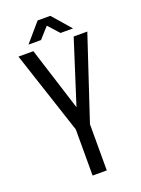

<svg xmlns="http://www.w3.org/2000/svg" viewBox="-157 -910 721 980"><g transform="rotate(-20 203.5 -420.0)"><path d="M159 -740 212 -799 265 -740H333L246 -840H177L91 -740ZM170 -251V0H247V-251L396 -700H322L212 -356L103 -700H22Z"/></g></svg>

Font: Bebas Neue Regular two
Style: Regular2
Weight: 400
Designer: Ryoichi Tsunekawa & LGV (GE)
Foundry: Free Software Foundation, Inc.
Version: Version 1.003 August 13, 2016